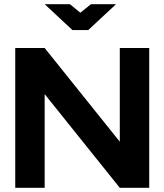

<svg xmlns="http://www.w3.org/2000/svg" viewBox="-20 -900 788 920"><path d="M53 -670V0H194V-449L554 0H695V-670H554V-221L194 -670ZM194 -880 327 -756H403L536 -880H416L365 -839L315 -880Z"/></svg>

Font: LT Wave Bold
Style: Regular
Weight: 700
Designer: Daniel Lyons
Version: Version 2.5 (Glyphs App)